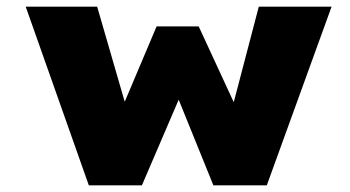

<svg xmlns="http://www.w3.org/2000/svg" viewBox="-20 -555 1048 575"><path d="M246 0 57 -535H271L362 -221L342 -223L449 -476H575L692 -223L673 -222L755 -535H973L779 0H619L495 -306L536 -305L405 0Z"/></svg>

Font: Lexend Giga Black
Style: Regular
Weight: 900
Designer: Bonnie Shaver-Troup, Thomas Jockin
Foundry: Lexend
Version: Version 1.007